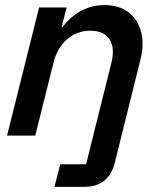

<svg xmlns="http://www.w3.org/2000/svg" viewBox="-20 -529 622 749"><path d="M192.5 200 215 111.7H315.8L414.2 -282.5Q429.2 -341.7 407.5 -375.4Q385.8 -409.2 332.5 -409.2Q280 -409.2 241.2 -375.4Q202.5 -341.7 188.3 -282.5L117.5 0H7.5L132.5 -500H240L220 -422.5H223.3Q290 -509.2 388.3 -509.2Q444.2 -509.2 480.8 -481.2Q517.5 -453.3 530.4 -405Q543.3 -356.7 527.5 -295L428.3 104.2Q405 200 307.5 200Z"/></svg>

Font: Funnel Sans Medium
Style: Italic
Weight: 500
Italic angle: -14.036°
Version: Version 1.000; Beta; Release 5; Build 24; ttfautohint (v1.8.